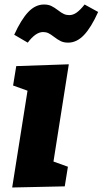

<svg xmlns="http://www.w3.org/2000/svg" viewBox="-20 -826 455 851"><path d="M52 -533 285 -541 217 -110 281 -87 267 0 34 5 102 -424 38 -447ZM219 -663Q205 -674 194.5 -679Q184 -684 171 -684Q138 -684 103 -637L43 -672Q74 -740 105.5 -773Q137 -806 175 -806Q194 -806 207.5 -799.5Q221 -793 238 -780Q252 -769 263 -764Q274 -759 287 -759Q304 -759 320 -770.5Q336 -782 355 -806L415 -773Q384 -704 352 -670.5Q320 -637 282 -637Q263 -637 249.5 -643.5Q236 -650 219 -663Z"/></svg>

Font: Bitter Pro ExtraBold
Style: Italic
Weight: 800
Italic angle: -9°
Designer: Sol Matas, and Bitter project Authors
Foundry: Sol Matas
Version: Version 1.010